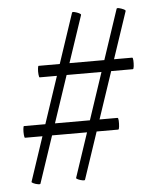

<svg xmlns="http://www.w3.org/2000/svg" viewBox="-46 -525 526 648"><g transform="rotate(-5 217.5 -200.5)"><path d="M65.4 82.2Q65.4 85.2 57.3 83.9Q49.2 82.6 42.1 79.3Q35 76 35.8 74L221.8 -483Q222.8 -486 230.4 -484.2Q238 -482.4 245.2 -479Q252.4 -475.6 251.4 -472.6ZM26.8 -76.2Q24.8 -76.2 23.9 -86.1Q23 -96 23.9 -105.9Q24.9 -115.8 26.8 -115.8H343.6Q346.6 -115.8 347 -105.9Q347.4 -96 346.4 -86.1Q345.5 -76.2 342.6 -76.2ZM216.4 82.2Q216.4 85.2 208.3 83.9Q200.2 82.6 193.1 79.3Q186 76 186.8 74L372.8 -483Q373.8 -486 381.4 -484.2Q389 -482.4 396.2 -479Q403.4 -475.6 402.4 -472.6ZM93.8 -275Q91.8 -275 90.8 -285Q89.8 -295 90.8 -304.5Q91.8 -314 93.8 -314H410.6Q413.4 -314 413.9 -304.5Q414.4 -295 413.4 -285Q412.4 -275 409.4 -275Z"/></g></svg>

Font: Cormorant Light
Style: Italic
Weight: 300
Italic angle: -10°
Designer: Christian Thalmann (Catharsis Fonts)
Foundry: Catharsis Fonts
Version: Version 4.000